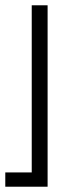

<svg xmlns="http://www.w3.org/2000/svg" viewBox="-30 -506 288 726"><path d="M-10 200H150V-486H90V146H-10Z"/></svg>

Font: Meta Space Icons
Style: Regular
Weight: 400
Designer: Meta Pool / Florian Karsten
Foundry: Meta Pool / Florian Karsten
Version: Version 2.000;Glyphs 3.1.1 (3144)